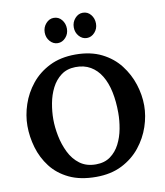

<svg xmlns="http://www.w3.org/2000/svg" viewBox="-101 -1034 972 1132"><g transform="rotate(-10 384.5 -467.5)"><path d="M383 16Q288 16 221.5 -16Q155 -48 114 -101.5Q73 -155 54 -220Q35 -285 35 -350Q35 -413 56.5 -477.5Q78 -542 121.5 -596Q165 -650 231 -683Q297 -716 386 -716Q477 -716 543 -683Q609 -650 651 -595.5Q693 -541 713.5 -477Q734 -413 734 -350Q734 -288 712.5 -224Q691 -160 647.5 -105.5Q604 -51 538 -17.5Q472 16 383 16ZM394 -57Q446 -57 481 -82.5Q516 -108 537 -149Q558 -190 567 -238.5Q576 -287 576 -333Q576 -402 564 -459Q552 -516 527 -557.5Q502 -599 463.5 -621.5Q425 -644 373 -643Q322 -642 287 -615.5Q252 -589 231 -547.5Q210 -506 201 -457Q192 -408 192 -362Q192 -315 202.5 -262Q213 -209 236 -162Q259 -115 298 -86Q337 -57 394 -57ZM471 -800Q444 -800 424.5 -822Q405 -844 405 -875Q405 -906 425 -928.5Q445 -951 472 -951Q501 -951 519.5 -928.5Q538 -906 538 -875Q538 -844 518 -822Q498 -800 471 -800ZM297 -800Q270 -800 250.5 -822Q231 -844 231 -875Q231 -906 251 -928.5Q271 -951 298 -951Q327 -951 345.5 -928.5Q364 -906 364 -875Q364 -844 344 -822Q324 -800 297 -800Z"/></g></svg>

Font: Lora
Style: Weight 700
Weight: 700
Designer: Olga Karpushina, Alexei Vanyashin (Cyrillic)
Foundry: Cyreal
Version: Version 3.001